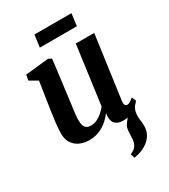

<svg xmlns="http://www.w3.org/2000/svg" viewBox="-234 -851 1068 1210"><g transform="rotate(-30 300.0 -246.0)"><path d="M377 247.5 367.5 217Q389.5 208.5 401.5 196.8Q413.5 185 419.5 168Q425.5 152.5 425.5 132.5Q425.5 112.5 427.5 90.5Q428.5 55 446 33.2Q463.5 11.5 477.5 -6.5L553.5 -49Q538 -30 531.2 -9.8Q524.5 10.5 525 34Q525 48 527.8 67.5Q530.5 87 530.5 105Q530.5 136 517.2 161.8Q504 187.5 478.5 207.5Q457.5 223 432.2 233.2Q407 243.5 377 247.5ZM186 10Q154 10 123.5 -2Q93 -14 72.8 -41.5Q52.5 -69 52 -116Q52 -133.5 53.8 -154.5Q55.5 -175.5 58.2 -198.8Q61 -222 64.5 -245.8Q68 -269.5 71 -291.5L99 -474L41 -507.5L48 -547L217 -565L240 -553L206.5 -289Q204 -267.5 201 -245.8Q198 -224 195.2 -204Q192.5 -184 190.8 -166.8Q189 -149.5 189 -136.5Q189 -109.5 195 -93.8Q201 -78 213 -71.2Q225 -64.5 243 -64.5Q265 -64.5 286.5 -74.8Q308 -85 326.5 -101.2Q345 -117.5 359 -135.5L416.5 -560.5H550.5L487 -100.5Q484.5 -81.5 489.8 -72.8Q495 -64 505 -64Q514 -64 524 -69.5Q534 -75 552 -89.5L565 -59Q560 -50.5 542.8 -34Q525.5 -17.5 498.5 -3.8Q471.5 10 436.5 10Q399.5 10 381.2 -5.2Q363 -20.5 360.5 -46.5Q360 -49 360 -53.2Q360 -57.5 360.2 -62.5Q360.5 -67.5 361.2 -72.8Q362 -78 362.5 -82.5L360.5 -83.5Q347.5 -66.5 330.5 -49.8Q313.5 -33 292 -19.5Q270.5 -6 244.2 2Q218 10 186 10ZM219 -740H488.5L477 -651.5H207.5Z"/></g></svg>

Font: Merriweather 24pt
Style: Bold Italic
Weight: 700
Italic angle: -7.8°
Designer: Eben Sorkin
Foundry: Eben Sorkin
Version: Version 2.101